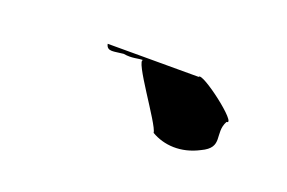

<svg xmlns="http://www.w3.org/2000/svg" viewBox="-33 -367 359 240"><g transform="rotate(20 146.5 -247.0)"><path d="M82 -293C84 -283 93 -287 105 -288C117 -286 123 -289 131 -289C120 -289 174 -218 174 -208C191 -198 214 -196 237 -208C263 -220 245 -234 255 -252C269 -252 205 -301 203 -293Z"/></g></svg>

Font: bitstorm
Style: ultext
Weight: 400
Version: Version 0.2